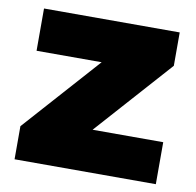

<svg xmlns="http://www.w3.org/2000/svg" viewBox="-66 -612 694 680"><g transform="rotate(10 281.0 -272.0)"><path d="M39 -544H527V-424L283 -151H537V0H29V-119L273 -392H39Z"/></g></svg>

Font: Gontserrat ExtraBold
Style: Regular
Weight: 800
Designer: Julieta Ulanovsky
Foundry: Julieta Ulanovsky
Version: Version 6.001